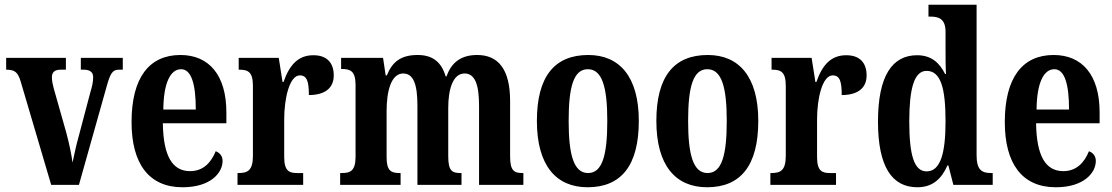

<svg xmlns="http://www.w3.org/2000/svg" viewBox="-20 -780 4692 810"><path d="M67 -437 196 0H313L429 -412C445 -471 455 -486 481 -486H498V-536H321V-486H334C361 -486 373 -474 373 -455C373 -434 369 -417 361 -390L311 -201C299 -159 292 -120 286 -94C282 -126 272 -174 260 -219L207 -406C203 -421 199 -437 199 -454C199 -474 209 -486 236 -486H258V-536H6V-486C41 -486 55 -477 67 -437Z M750 10C870 10 919 -52 919 -101C919 -123 906 -136 890 -142C871 -95 838 -58 782 -58C708 -58 669 -120 667 -260H935V-306C935 -464 861 -548 741 -548C610 -548 535 -453 535 -265C535 -91 607 10 750 10ZM806 -318H669C670 -428 698 -488 744 -488C788 -488 806 -423 806 -318Z M982 0H1259V-50H1233C1201 -50 1179 -58 1179 -117V-277C1179 -364 1201 -462 1245 -462C1276 -462 1283 -434 1283 -379C1349 -379 1388 -407 1388 -462C1388 -512 1362 -547 1302 -547C1237 -547 1201 -505 1176 -434H1172L1156 -536H987V-486H990C1026 -486 1047 -477 1047 -418V-122C1047 -59 1023 -50 986 -50H982Z M1415 0H1670V-50H1667C1631 -50 1611 -58 1611 -116V-312C1611 -395 1630 -470 1681 -470C1726 -470 1741 -420 1741 -334V0H1927V-50H1923C1887 -50 1871 -59 1871 -121V-325C1871 -402 1890 -470 1940 -470C1985 -470 2001 -420 2001 -334V0H2188V-50H2185C2149 -50 2132 -59 2132 -121V-354C2132 -489 2081 -548 1993 -548C1928 -548 1885 -519 1864 -458H1860C1841 -523 1800 -548 1742 -548C1671 -548 1635 -519 1612 -462H1607L1596 -536H1419V-489H1422C1458 -489 1480 -480 1480 -422V-119C1480 -59 1458 -50 1422 -50H1415Z M2459 10C2601 10 2675 -82 2675 -270C2675 -457 2593 -548 2462 -548C2319 -548 2245 -457 2245 -270C2245 -82 2326 10 2459 10ZM2461 -50C2401 -50 2379 -125 2379 -270C2379 -414 2400 -488 2460 -488C2520 -488 2542 -414 2542 -270C2542 -125 2521 -50 2461 -50Z M2963 10C3105 10 3179 -82 3179 -270C3179 -457 3097 -548 2966 -548C2823 -548 2749 -457 2749 -270C2749 -82 2830 10 2963 10ZM2965 -50C2905 -50 2883 -125 2883 -270C2883 -414 2904 -488 2964 -488C3024 -488 3046 -414 3046 -270C3046 -125 3025 -50 2965 -50Z M3230 0H3507V-50H3481C3449 -50 3427 -58 3427 -117V-277C3427 -364 3449 -462 3493 -462C3524 -462 3531 -434 3531 -379C3597 -379 3636 -407 3636 -462C3636 -512 3610 -547 3550 -547C3485 -547 3449 -505 3424 -434H3420L3404 -536H3235V-486H3238C3274 -486 3295 -477 3295 -418V-122C3295 -59 3271 -50 3234 -50H3230Z M3850 10C3914 10 3952 -25 3977 -82H3981L4002 0H4168V-50H4161C4121 -50 4100 -64 4100 -125V-760H3897V-710H3904C3939 -710 3969 -702 3969 -646V-578C3969 -539 3969 -499 3971 -468H3967C3944 -514 3910 -547 3849 -547C3744 -547 3684 -460 3684 -267C3684 -75 3744 10 3850 10ZM3889 -57C3836 -57 3816 -127 3816 -267C3816 -405 3836 -481 3889 -481C3950 -481 3969 -405 3969 -268C3969 -134 3948 -57 3889 -57Z M4434 10C4554 10 4603 -52 4603 -101C4603 -123 4590 -136 4574 -142C4555 -95 4522 -58 4466 -58C4392 -58 4353 -120 4351 -260H4619V-306C4619 -464 4545 -548 4425 -548C4294 -548 4219 -453 4219 -265C4219 -91 4291 10 4434 10ZM4490 -318H4353C4354 -428 4382 -488 4428 -488C4472 -488 4490 -423 4490 -318Z"/></svg>

Font: Noto Serif Khmer ExtraCondensed
Style: Bold
Weight: 700
Width: 2
Designer: Danh Hong and the Monotype Design Team
Foundry: Monotype Imaging Inc.
Version: Version 2.004